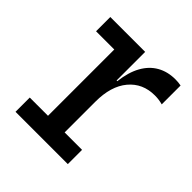

<svg xmlns="http://www.w3.org/2000/svg" viewBox="-153 -655 767 767"><g transform="rotate(45 230.0 -272.0)"><path d="M245 -80.5H343.5V0H48V-80.5H151V-455H48V-535.5H245ZM440 -434Q429.5 -437 418.2 -438.5Q407 -440 395.5 -440Q327 -440 286 -391Q245 -342 245 -254.5L224 -374H249Q255.5 -430 276.5 -467.8Q297.5 -505.5 331 -524.5Q364.5 -543.5 408 -543.5Q416.5 -543.5 424.2 -542.8Q432 -542 440 -540.5Z"/></g></svg>

Font: Hepta Slab ExtraLight Medium
Style: Regular
Weight: 500
Version: Version 1.100